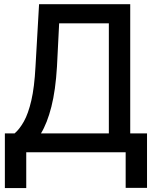

<svg xmlns="http://www.w3.org/2000/svg" viewBox="-20 -748 757 943"><path d="M3.9 175.8V-92.8H51.8Q76.2 -113.8 97.4 -151.6Q118.7 -189.5 133.8 -254.2Q148.9 -318.8 154.3 -420.4L171.9 -727.5H619.6V-92.8H702.1V174.8H597.2V0H108.9V175.8ZM181.2 -92.8H514.6V-633.3H270.5L259.8 -420.4Q252.9 -304.7 232.4 -223.9Q211.9 -143.1 181.2 -92.8Z"/></svg>

Font: Inter Tight Medium
Style: Regular
Weight: 500
Designer: Rasmus Andersson
Foundry: rsms
Version: Version 3.004; ttfautohint (v1.8.4.7-5d5b)